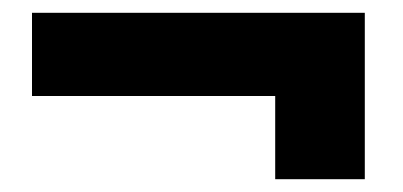

<svg xmlns="http://www.w3.org/2000/svg" viewBox="-20 -350 630 300"><path d="M550 -330V-70H410V-200H30V-330Z"/></svg>

Font: Fivo Sans Modern Heavy
Style: Regular
Weight: 900
Designer: Alexander Slobzheninov
Foundry: Alexander Slobzheninov
Version: 1.0